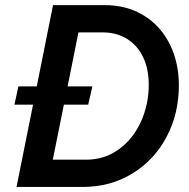

<svg xmlns="http://www.w3.org/2000/svg" viewBox="-20 -740 749 760"><path d="M110.8 -325.7H37.1L52.7 -397.9H125.5L189.9 -719.7H394Q482.9 -719.7 549.6 -678.5Q616.2 -637.2 652.1 -564.9Q688 -492.7 688 -401.9Q688 -290.5 639.6 -198.7Q591.3 -106.9 504.4 -53.5Q417.5 0 307.1 0H45.4ZM568.8 -405.3Q568.8 -465.8 547.1 -512.5Q525.4 -559.1 483.9 -585.4Q442.4 -611.8 385.3 -611.8H290.5L247.6 -397.9H345.7L329.1 -325.7H232.9L189 -107.9H321.3Q394 -107.9 450.7 -149.2Q507.3 -190.4 538.1 -258.8Q568.8 -327.1 568.8 -405.3Z"/></svg>

Font: Reddit Sans Vanilla SemiBold
Style: Italic
Weight: 600
Italic angle: -11.25°
Designer: Stephen Hutchings
Version: Version 1.013